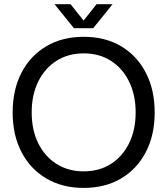

<svg xmlns="http://www.w3.org/2000/svg" viewBox="-20 -902 818 939"><path d="M389.2 17Q284.9 17 206.8 -29Q128.6 -75 85.2 -158Q41.9 -241 41.9 -352Q41.9 -463.2 85.2 -546.6Q128.6 -630 206.8 -676Q284.9 -722 389.2 -722Q494.3 -722 572 -676Q649.7 -630 693.1 -546.6Q736.5 -463.2 736.5 -352Q736.5 -241 693.1 -158Q649.7 -75 572 -29Q494.3 17 389.2 17ZM389.2 -64Q465.5 -64 522.5 -100.4Q579.5 -136.9 611.4 -201.6Q643.4 -266.4 643.4 -352Q643.4 -437.8 611.4 -502.9Q579.5 -568.1 522.5 -604.6Q465.5 -641 389.2 -641Q313.7 -641 256.3 -604.6Q198.8 -568.1 166.9 -502.9Q135 -437.8 135 -352Q135 -266.4 166.9 -201.6Q198.8 -136.9 256.3 -100.4Q313.7 -64 389.2 -64ZM341.6 -764 246.6 -881.6H325L409 -776H368.6L452.3 -881.6H530.7L435.7 -764Z"/></svg>

Font: TikTok Sans Light
Style: Regular
Weight: 300
Version: Version 4.000